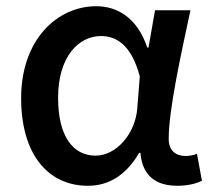

<svg xmlns="http://www.w3.org/2000/svg" viewBox="-20 -584 682 618"><path d="M263 14C332 14 387 -22 428 -92H432C438 -18 482 14 551 14C587 14 613 6 630 -2L614 -89C603 -84 589 -82 577 -82C546 -82 523 -99 523 -137C523 -231 563 -411 593 -551H479L458 -431H454C422 -527 357 -564 290 -564C163 -564 48 -455 48 -268C48 -87 135 14 263 14ZM288 -83C213 -83 167 -148 167 -269C167 -403 234 -468 305 -468C354 -468 403 -440 430 -338L422 -237C416 -152 353 -83 288 -83Z"/></svg>

Font: GenYoGothic2 TW M
Style: Regular
Weight: 500
Version: Version 2.100;PS 2.1;hotconv 16.6.51;makeotf.lib2.5.65220 DE